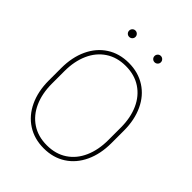

<svg xmlns="http://www.w3.org/2000/svg" viewBox="-248 -1019 1162 1162"><g transform="rotate(45 333.0 -438.5)"><path d="M64.9 0ZM333.5 9.8Q252.9 9.8 192.1 -29.3Q131.3 -68.4 98.1 -139.2Q64.9 -210 64.9 -302.2V-408.7Q64.9 -501 97.9 -571.8Q130.9 -642.6 191.4 -681.6Q252 -720.7 332.5 -720.7Q413.1 -720.7 474.1 -681.6Q535.2 -642.6 568.1 -571.8Q601.1 -501 601.1 -408.7V-302.2Q601.1 -210 568.1 -139.2Q535.2 -68.4 474.6 -29.3Q414.1 9.8 333.5 9.8ZM332.5 -694.3Q257.8 -694.3 203.4 -658.2Q148.9 -622.1 120.4 -557.6Q91.8 -493.2 91.8 -409.7V-302.2Q91.8 -218.3 120.6 -153.6Q149.4 -88.9 204.1 -52.7Q258.8 -16.6 333.5 -16.6Q408.7 -16.6 463.1 -52.7Q517.6 -88.9 546.1 -153.6Q574.7 -218.3 574.7 -302.2V-409.7Q574.7 -493.2 545.9 -557.6Q517.1 -622.1 462.4 -658.2Q407.7 -694.3 332.5 -694.3ZM249.5 -859.9Q249.5 -848.6 241.5 -840.8Q233.4 -833 222.2 -833Q210.9 -833 203.1 -840.8Q195.3 -848.6 195.3 -859.9Q195.3 -871.1 203.1 -879.2Q210.9 -887.2 222.2 -887.2Q233.4 -887.2 241.5 -879.2Q249.5 -871.1 249.5 -859.9ZM466.8 -859.9Q466.8 -848.6 458.7 -840.8Q450.7 -833 439.5 -833Q428.2 -833 420.4 -840.8Q412.6 -848.6 412.6 -859.9Q412.6 -871.1 420.4 -879.2Q428.2 -887.2 439.5 -887.2Q450.7 -887.2 458.7 -879.2Q466.8 -871.1 466.8 -859.9Z"/></g></svg>

Font: Heebo Thin
Style: Regular
Weight: 250
Designer: Oded Ezer
Foundry: Meir Sadan
Version: Version 2.001; ttfautohint (v1.5.14-ce02) -l 8 -r 50 -G 200 